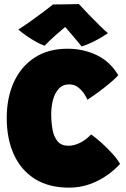

<svg xmlns="http://www.w3.org/2000/svg" viewBox="-20 -898 608 926"><path d="M559 -107.5Q534 -79.5 497 -53.2Q460 -27 413.5 -10Q367 7 313.5 7Q215 7 148 -35.2Q81 -77.5 46.8 -153Q12.5 -228.5 12.5 -329.5Q12.5 -427 47 -502.2Q81.5 -577.5 147 -620.2Q212.5 -663 306 -663Q382 -663 446.8 -632Q511.5 -601 550.5 -535Q533.5 -516.5 506 -493.8Q478.5 -471 450.2 -450.5Q422 -430 401.5 -417Q400 -422.5 389.2 -440.5Q378.5 -458.5 359.5 -474.8Q340.5 -491 314 -491Q282.5 -491 263.2 -469.8Q244 -448.5 235.5 -415.8Q227 -383 227 -347.5Q227 -307.5 233.5 -272.5Q240 -237.5 258 -216.2Q276 -195 310 -195Q336 -195 364.5 -208.5Q393 -222 419.5 -249.5Q442.5 -233.5 469.8 -209Q497 -184.5 521.2 -157.8Q545.5 -131 559 -107.5ZM360.5 -878.5Q379.5 -857.5 407.5 -828.5Q435.5 -799.5 461.5 -774Q487.5 -748.5 500.5 -738Q469.5 -716.5 435 -699.2Q400.5 -682 374 -674Q351.5 -701.5 328.8 -728Q306 -754.5 294.5 -768Q278 -754.5 249.2 -729.2Q220.5 -704 195 -677.5Q178 -683 154.5 -696Q131 -709 108 -725Q85 -741 68.5 -755.5Q99 -775 134 -800Q169 -825 197.2 -846.5Q225.5 -868 235.5 -876.5Q246 -876.5 271 -876.8Q296 -877 322 -877.5Q348 -878 360.5 -878.5Z"/></svg>

Font: Grandstander Black
Style: Regular
Weight: 900
Designer: Tyler Finck
Foundry: Etcetera Type Co
Version: Version 1.200; ttfautohint (v1.8.3)